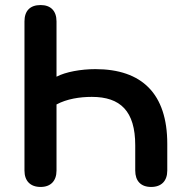

<svg xmlns="http://www.w3.org/2000/svg" viewBox="-20 -733 736 761"><path d="M141 8C181 8 204 -16 204 -57V-319C245 -341 296 -349 344 -349C457 -349 516 -293 516 -157V-57C516 -16 538 8 579 8C620 8 643 -16 643 -57V-163C643 -362 542 -459 358 -459C301 -459 240 -448 204 -429V-648C204 -690 181 -713 141 -713C99 -713 77 -690 77 -648V-57C77 -16 100 8 141 8Z"/></svg>

Font: SN Pro SemiBold
Style: Regular
Weight: 600
Designer: Tobias Whetton
Foundry: Supernotes
Version: Version 1.003;Glyphs 3.3 (3324)